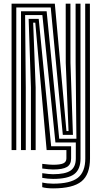

<svg xmlns="http://www.w3.org/2000/svg" viewBox="-20 -820 555 1049"><path d="M43.2 0V-800H279.5L343 -104H354.5L339.2 -477L339 -800H364.8L365 -477L378.5 -83H323.2L257.2 -779.2H69V0ZM270 157.5Q241.8 157.5 210.8 151.8V126.2Q247.5 131.8 270 131.8Q337 131.8 365.6 111.9Q394.2 92 394.2 45.5V-41.5H282.8L211.5 -737.8H117.2L120.8 -342V0H94.8V-758.5H234.8L303.5 -62.2H397.5L393.2 -477L393 -800H419.8L420 45.5Q420 105.8 385.2 131.6Q350.5 157.5 270 157.5ZM270 209.2Q253.8 209.2 236.6 207.4Q219.5 205.5 210.8 202.5V177.2Q223.8 180.2 240 181.9Q256.2 183.5 270 183.5Q364.2 183.5 405.1 151.5Q446 119.5 446 45.5L445.5 -800H471.2L471.8 45.5Q471.8 133.2 425 171.2Q378.2 209.2 270 209.2ZM270 106Q259 106 245 104.6Q231 103.2 210.8 100.8V75.2Q233.2 77.8 246.6 79Q260 80.2 270 80.2Q309.2 80.2 326 72.4Q342.8 64.5 342.8 45.5V0H234.8L172.8 -696.2H161.2L174.8 -342V0H149V-342L136.5 -717H191.5L259.5 -20.8H368.5V45.5Q368.5 78.5 345.8 92.2Q323 106 270 106Z"/></svg>

Font: Big Shoulders Inline Display ExtraBold
Style: Regular
Weight: 800
Designer: Patric King
Foundry: XO Type Co
Version: Version 1.000